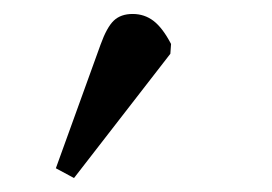

<svg xmlns="http://www.w3.org/2000/svg" viewBox="-20 -782 390 275"><path d="M86 -527 60 -541 124 -718Q133 -743 143 -752.5Q153 -762 170 -762Q187 -762 200 -752Q213 -742 225 -719L224 -705Z"/></svg>

Font: Literata 12pt Light
Style: Regular
Weight: 300
Designer: Latin by Veronika Burian and Jose Scaglione. Greek by Irene Vlachou. Cyrillic by Vera Evstafieva.
Foundry: TypeTogether
Version: Version 3.002